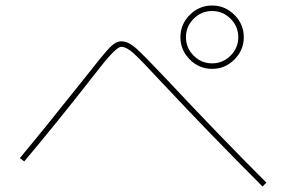

<svg xmlns="http://www.w3.org/2000/svg" viewBox="-20 -750 1040 697"><path d="M669 -534Q635 -568 635 -615Q635 -662 669 -696Q703 -730 750 -730Q797 -730 831 -696Q865 -662 865 -615Q865 -568 831 -534Q797 -500 750 -500Q703 -500 669 -534ZM290 -470Q354 -552 377 -576Q400 -600 420 -600Q445 -600 472.5 -576Q500 -552 583 -464Q773 -261 947 -87L933 -73Q743 -263 568 -450Q491 -533 465 -556.5Q439 -580 420 -580Q404 -580 355 -520Q343 -505 306 -458Q193 -313 68 -164L52 -176Q142 -284 290 -470ZM817 -548Q845 -576 845 -615Q845 -654 817 -682Q789 -710 750 -710Q711 -710 683 -682Q655 -654 655 -615Q655 -576 683 -548Q711 -520 750 -520Q789 -520 817 -548Z"/></svg>

Font: Mplus 1p Thin
Style: Regular
Weight: 250
Version: Version 1.061